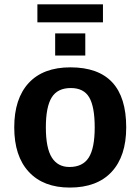

<svg xmlns="http://www.w3.org/2000/svg" viewBox="-20 -845 640 875"><path d="M555.2 -264.6Q555.2 -133.3 488.8 -61.8Q422.4 9.8 297.9 9.8Q177.7 9.8 111.3 -61.8Q44.9 -133.3 44.9 -264.6Q44.9 -395.5 110.8 -466.8Q176.8 -538.1 300.8 -538.1Q555.2 -538.1 555.2 -264.6ZM411.6 -264.6Q411.6 -358.4 386.7 -401.1Q361.8 -443.8 302.7 -443.8Q242.2 -443.8 215.6 -400.9Q189 -357.9 189 -264.6Q189 -170.4 216.1 -127.2Q243.2 -84 296.4 -84Q356.9 -84 384.3 -126.7Q411.6 -169.4 411.6 -264.6ZM231.4 -591.8V-692.9H368.7V-591.8ZM150.4 -825.2H449.2V-743.2H150.4Z"/></svg>

Font: Liberation Mono
Style: Bold
Weight: 700
Monospace: yes
Designer: Steve Matteson
Foundry: Ascender Corporation
Version: Version 2.1.5